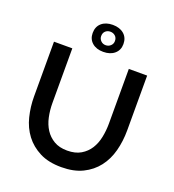

<svg xmlns="http://www.w3.org/2000/svg" viewBox="-164 -1059 1079 1191"><g transform="rotate(20 376.0 -463.5)"><path d="M376 6Q291 6 232.5 -24Q174 -54 137 -103Q100 -152 84 -216.5Q68 -281 68 -349V-710H189V-349Q189 -302 198.5 -257.5Q208 -213 230 -179Q252 -145 287.5 -124Q323 -103 375 -103Q429 -103 465 -124.5Q501 -146 522.5 -180Q544 -214 553 -258.5Q562 -303 562 -349V-710H683V-349Q683 -277 666 -212.5Q649 -148 611.5 -99.5Q574 -51 516 -22.5Q458 6 376 6ZM275 -843Q275 -885 302.5 -909Q330 -933 376 -933Q422 -933 450 -909Q478 -885 478 -843Q478 -803 450 -779Q422 -755 376 -755Q330 -755 302.5 -779Q275 -803 275 -843ZM376 -888Q357 -888 344 -876Q331 -864 331 -843Q331 -825 344 -812Q357 -799 376 -799Q395 -799 408.5 -811.5Q422 -824 422 -843Q422 -864 408.5 -876Q395 -888 376 -888Z"/></g></svg>

Font: Rising Sun SemiBold
Style: Regular
Weight: 600
Designer: Matt McInerney, Pablo Impallari, Rodrigo Fuenzalida (Raleway font), Stephen Hutchings (Greek), Cristiano Sobral (main ch
Foundry: The Rising Sun Project Authors
Version: Version 4.327; ttfautohint (v1.8.4.7-5d5b-dirty)